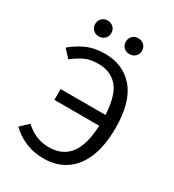

<svg xmlns="http://www.w3.org/2000/svg" viewBox="-209 -994 1018 1123"><g transform="rotate(30 300.0 -432.5)"><path d="M269 -699.5Q393.5 -699.5 466 -613.5Q538.5 -527.5 538.5 -353.5Q538.5 -233.5 504.5 -152Q470.5 -70.5 408.2 -29.5Q346 11.5 261 11.5Q193 11.5 137 -12.8Q81 -37 42 -76.5L94.5 -126.5Q130 -94.5 168.8 -77.8Q207.5 -61 255.5 -61Q346 -61 394.5 -123Q443 -185 449 -317.5H146V-390.5H449Q442 -521 394.5 -575Q347 -629 265 -629Q207 -629 168.2 -609Q129.5 -589 98 -563.5L50 -615Q89 -649 142.5 -674.2Q196 -699.5 269 -699.5ZM185.5 -768.5Q161.5 -768.5 146 -783.5Q130.5 -798.5 130.5 -821.5Q130.5 -845 146 -860.2Q161.5 -875.5 185.5 -875.5Q208 -875.5 223.8 -860.2Q239.5 -845 239.5 -821.5Q239.5 -798.5 223.8 -783.5Q208 -768.5 185.5 -768.5ZM391.5 -768.5Q368.5 -768.5 353 -783.5Q337.5 -798.5 337.5 -821.5Q337.5 -845 353 -860.2Q368.5 -875.5 391.5 -875.5Q415 -875.5 430.8 -860.2Q446.5 -845 446.5 -821.5Q446.5 -798.5 430.8 -783.5Q415 -768.5 391.5 -768.5Z"/></g></svg>

Font: Fast_Mono
Style: Regular
Weight: 400
Monospace: yes
Designer: Carrois Corporate, Edenspiekermann AG, Nikita Prokopov
Foundry: Carrois Corporate, Edenspiekermann AG, Nikita Prokopov
Version: Version 5.002